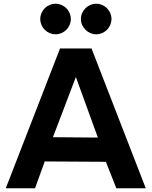

<svg xmlns="http://www.w3.org/2000/svg" viewBox="-20 -1010 814 1030"><path d="M278 -826C323 -826 360 -863 360 -908C360 -953 323 -990 278 -990C233 -990 196 -953 196 -908C196 -863 233 -826 278 -826ZM496 -826C541 -826 578 -863 578 -908C578 -953 541 -990 496 -990C452 -990 414 -953 414 -908C414 -863 452 -826 496 -826ZM548 -142 604 0H762L471 -750H302L11 0H168L220 -144ZM505 -272 264 -274 387 -597Z"/></svg>

Font: Oakes Bold
Style: Regular
Weight: 700
Designer: Samuel Oakes
Foundry: Samuel Oakes
Version: Version 1.003;PS 001.003;hotconv 1.0.88;makeotf.lib2.5.64775